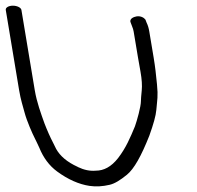

<svg xmlns="http://www.w3.org/2000/svg" viewBox="-82 -706 694 675"><path d="M-61.7 -671 -14.8 -389C-9 -354.2 -1.8 -333.7 4.4 -310.3C12.1 -280.9 32.1 -235.7 39.6 -221.4L45.8 -208.7L46.2 -208C48.9 -202.7 51.5 -197.2 56.3 -186.4C70.1 -152.2 90.9 -123.5 119 -103C156.7 -75.2 195.7 -58 232.6 -52.5C255.4 -49.1 279.1 -50.6 303.4 -56.3C321.4 -60.5 340.5 -72.5 363.9 -91.4C389.5 -112.2 414.7 -157.7 443 -229C457.6 -269.7 465.9 -299.2 467.6 -319.6C470.6 -356 474.3 -366.2 469.9 -409.5C466.1 -446.9 464.1 -468 458.1 -504L442.9 -595C440.9 -606.9 438.2 -616.6 433.3 -626.6L429.6 -636.3L429.3 -637C424.4 -643.7 413 -650.6 398.2 -648.4C389.2 -646.7 369.4 -640.7 378.6 -623.4L381.9 -614.7C385.1 -607.2 386.9 -600.9 387.9 -595L403.1 -504C404.1 -497.8 407 -481.1 412 -453.6C416.7 -427 418 -405.1 416.3 -388.1C414.4 -369.3 413.4 -357.1 413.4 -350.1C413.4 -331 399.5 -281.6 392.4 -261.8C375.9 -222.2 361.2 -186.8 333.3 -150.4C308.9 -119.2 282.7 -106 255 -106H254.3L253.7 -105.9C233.9 -104.3 213.7 -108.3 191.8 -118.8L191.4 -119.3L191.1 -119.4C153.3 -136.6 129.4 -157.5 115.4 -182.4C111.5 -189.3 102.5 -209.7 96.7 -220L89.2 -236.3C84.4 -247.9 78.8 -259.8 74.5 -271.8C62 -306.8 47.3 -346.5 40.2 -389L-6.7 -671C-8.1 -679.2 -21.7 -686 -36.7 -686C-51.8 -686 -63.1 -679.2 -61.7 -671Z"/></svg>

Font: MewTooHand
Style: BdLta
Weight: 400
Designer: Mew Too, Robert Jablonski
Version: Version 0.77